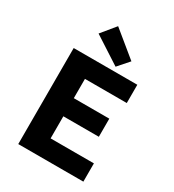

<svg xmlns="http://www.w3.org/2000/svg" viewBox="-211 -1011 1021 1129"><g transform="rotate(30 300.0 -447.0)"><path d="M92 0V-652H524V-528H240V-397H481V-274H240V-124H534V0ZM360 -680 176 -799 254 -894 425 -754Z"/></g></svg>

Font: Source Code Pro
Style: Bold
Weight: 700
Monospace: yes
Designer: Paul D. Hunt, Teo Tuominen
Foundry: Adobe Systems Incorporated
Version: Version 2.030;PS 1.000;hotconv 16.6.51;makeotf.lib2.5.65220